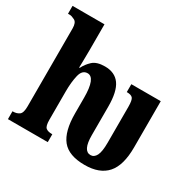

<svg xmlns="http://www.w3.org/2000/svg" viewBox="-166 -936 1131 1119"><g transform="rotate(30 399.5 -376.0)"><path d="M537 8Q637 8 686.5 -48Q736 -104 736 -225V-536H538V-483H539Q568 -483 578.5 -470.5Q589 -458 589 -413V-172Q589 -111 575.5 -85Q562 -59 538 -59Q487 -59 487 -163V-356Q487 -457 454 -503Q421 -549 354 -549Q299 -549 272 -524Q245 -499 230 -468H226Q226 -468 227 -509.5Q228 -551 228 -585V-760H13V-707H25Q38 -707 58.5 -696.5Q79 -686 79 -646V-122Q79 -77 62 -65Q45 -53 21 -53H17V0H285V-53H282Q254 -53 241 -64.5Q228 -76 228 -118V-309Q228 -370 239 -417Q250 -464 286 -464Q339 -464 339 -330V-225Q339 -104 384.5 -48Q430 8 537 8Z"/></g></svg>

Font: Noto Serif ExtraCondensed Extra
Style: Regular
Weight: 800
Width: 3
Designer: Monotype Design Team
Foundry: Monotype Imaging Inc.
Version: Version 1.002